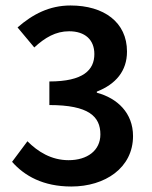

<svg xmlns="http://www.w3.org/2000/svg" viewBox="-20 -668 554 700"><path d="M240 12C363 12 465 -56 465 -172C465 -256 408 -310 333 -330V-334C402 -361 443 -409 443 -480C443 -587 359 -648 237 -648C160 -648 99 -616 44 -568L105 -495C144 -531 183 -554 232 -554C290 -554 324 -523 324 -471C324 -413 284 -371 160 -371V-285C304 -285 346 -243 346 -178C346 -119 298 -84 230 -84C167 -84 118 -115 80 -153L24 -78C69 -27 137 12 240 12Z"/></svg>

Font: Source Sans Pro Semibold
Style: Regular
Weight: 600
Designer: Paul D. Hunt
Foundry: Adobe Systems Incorporated
Version: Version 3.006;hotconv 1.0.111;makeotfexe 2.5.65597